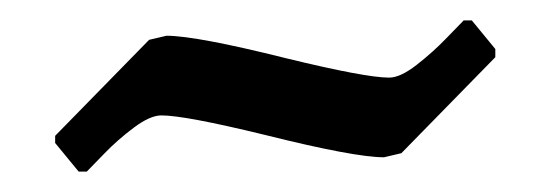

<svg xmlns="http://www.w3.org/2000/svg" viewBox="-20 -360 527 188"><path d="M34 -220V-227L126 -321L143 -325Q172 -325 260 -303Q338 -284 361 -284Q372 -284 388 -296.5Q404 -309 417 -322.5Q430 -336 434 -340H442L465 -312V-304L373 -210L356 -206Q327 -206 239 -228Q161 -247 138 -247Q127 -247 111 -235Q95 -223 82 -209.5Q69 -196 65 -192H57Z"/></svg>

Font: Alegreya SC Medium
Style: Italic
Weight: 500
Italic angle: -7°
Designer: Juan Pablo del Peral
Foundry: Huerta Tipografica
Version: Version 2.007; ttfautohint (v1.6)